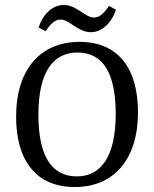

<svg xmlns="http://www.w3.org/2000/svg" viewBox="-20 -746 623 775"><path d="M282 9C438 9 537 -101 537 -293C537 -469 458 -577 301 -577C146 -577 45 -469 45 -275C45 -99 125 9 282 9ZM292 -534C397 -534 447 -450 447 -286C447 -116 389 -34 290 -34C186 -34 135 -120 135 -283C135 -453 193 -534 292 -534ZM448 -707 420 -722C405 -701 386 -675 360 -675C323 -675 290 -726 237 -726C186 -726 149 -679 136 -635L164 -620C179 -642 198 -667 224 -667C261 -667 294 -616 347 -616C398 -616 435 -664 448 -707Z"/></svg>

Font: Yrsa
Style: Regular
Weight: 400
Designer: Anna Giedrys (Yrsa+Rasa design), David Brezina (Yrsa art-direction, Rasa art-direction, design)
Foundry: Rosetta Type Foundry
Version: Version 1.001;PS 1.1;hotconv 1.0.88;makeotf.lib2.5.647800